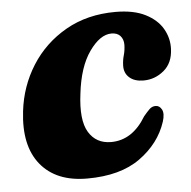

<svg xmlns="http://www.w3.org/2000/svg" viewBox="-42 -509 559 563"><g transform="rotate(-5 238.0 -228.0)"><path d="M300.5 -406Q267 -406 235.2 -361.2Q203.5 -316.5 194.5 -238Q184.5 -161 206.2 -125Q228 -89 272 -89Q335 -89 375 -156Q385.5 -168.5 393 -175.8Q400.5 -183 411 -183Q422.5 -183 429 -170.8Q435.5 -158.5 428 -135Q407.5 -72.5 349 -30.5Q290.5 11.5 193 11.5Q102 11.5 56.2 -44.5Q10.5 -100.5 22.5 -201.5Q31 -274.5 69.2 -335Q107.5 -395.5 171 -431.8Q234.5 -468 317.5 -468Q371 -468 405.5 -450.5Q440 -433 456 -405Q472 -377 470.5 -345.5Q469 -304.5 442.5 -282.5Q416 -260.5 382.5 -260.5Q356 -260.5 341 -273.8Q326 -287 326.5 -309Q327 -325.5 331 -339Q335 -352.5 335.5 -370Q335.5 -386 326.5 -396Q317.5 -406 300.5 -406Z"/></g></svg>

Font: Fraunces 72pt Soft
Style: Bold Italic
Weight: 700
Italic angle: -16°
Version: Version 1.000;[b76b70a41]